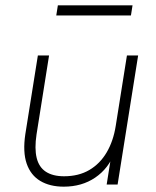

<svg xmlns="http://www.w3.org/2000/svg" viewBox="-20 -692 585 720"><path d="M219 8Q167 8 131 -13.5Q95 -35 80 -78.5Q65 -122 75 -189L122 -484H164L117 -188Q109 -135 117.5 -100Q126 -65 152 -48Q178 -31 220 -31Q275 -31 315 -54.5Q355 -78 380 -120.5Q405 -163 414 -220L456 -484H498L421 0H380L399 -120H410Q387 -60 337 -26Q287 8 219 8ZM191 -634 197 -672H477L471 -634Z"/></svg>

Font: Nunito Sans 12pt ExtraLight 12pt ExtraLight
Style: Italic
Weight: 250
Italic angle: -9°
Version: Version 3.101;gftools[0.9.27]